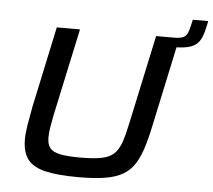

<svg xmlns="http://www.w3.org/2000/svg" viewBox="-54 -839 1006 907"><g transform="rotate(5 448.5 -386.0)"><path d="M678 -643 687 -688H744Q771 -688 785 -694Q799 -700 806 -714.5Q813 -729 818 -754L824 -780H897L893 -760Q886 -726 876.5 -703Q867 -680 850.5 -667Q834 -654 807 -648.5Q780 -643 735 -643ZM350 8Q251 8 192.5 -6Q134 -20 108.5 -54Q83 -88 83 -148Q83 -178 89.5 -217Q96 -256 105 -304L187 -688H297L208 -273Q201 -238 197 -212.5Q193 -187 193 -167Q193 -134 207 -116.5Q221 -99 256 -92Q291 -85 350 -85Q413 -85 451.5 -92.5Q490 -100 511 -120.5Q532 -141 544.5 -177.5Q557 -214 569 -273L658 -688H768L686 -304Q671 -229 655.5 -175Q640 -121 618.5 -85.5Q597 -50 563 -29.5Q529 -9 477.5 -0.5Q426 8 350 8Z"/></g></svg>

Font: Saira SemiExpanded Medium
Style: Italic
Weight: 500
Width: 6
Italic angle: -12°
Designer: Hector Gatti with collaboration of the Omnibus-Type team
Foundry: Omnibus-Type
Version: Version 1.101